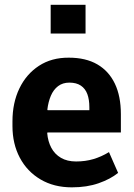

<svg xmlns="http://www.w3.org/2000/svg" viewBox="-20 -782 566 812"><path d="M283.7 10.3Q208 10.3 151.4 -23.2Q94.7 -56.6 63.7 -115.2Q32.7 -173.8 32.7 -249V-268.6Q32.7 -347.2 62 -408Q91.3 -468.8 144.8 -503.7Q198.2 -538.6 271 -538.1Q342.8 -538.1 391.6 -509.8Q440.4 -481.4 465.8 -428.2Q491.2 -375 491.2 -299.3V-221.7H180.7L179.7 -218.8Q182.6 -184.1 197 -157Q211.4 -129.9 237.8 -114.5Q264.2 -99.1 301.8 -99.1Q340.8 -99.1 374.8 -109.1Q408.7 -119.1 440.9 -138.7L479.5 -50.8Q446.8 -24.4 397.2 -7.1Q347.7 10.3 283.7 10.3ZM181.6 -315.9H357.9V-328.6Q357.9 -360.8 349.4 -384Q340.8 -407.2 322 -419.9Q303.2 -432.6 273.4 -432.6Q245.1 -432.6 225.6 -417.7Q206.1 -402.8 195.1 -377Q184.1 -351.1 180.2 -318.4ZM194.3 -640.1V-761.7H341.8V-640.1Z"/></svg>

Font: Roboto Slab LO
Style: Bold
Weight: 700
Designer: Google
Version: Version 2.000